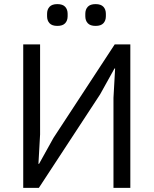

<svg xmlns="http://www.w3.org/2000/svg" viewBox="-20 -914 747 934"><path d="M93 -698H175V-260L167 -117H170L240 -243L538 -698H614V0H532V-438L540 -581H537L467 -455L169 0H93ZM259 -788Q233 -788 221 -801Q209 -814 209 -835V-847Q209 -868 221 -881Q233 -894 259 -894Q285 -894 297 -881Q309 -868 309 -847V-835Q309 -814 297 -801Q285 -788 259 -788ZM445 -788Q419 -788 407 -801Q395 -814 395 -835V-847Q395 -868 407 -881Q419 -894 445 -894Q471 -894 483 -881Q495 -868 495 -847V-835Q495 -814 483 -801Q471 -788 445 -788Z"/></svg>

Font: IBM Plex Sans
Style: Regular
Weight: 400
Designer: Mike Abbink, Paul van der Laan, Pieter van Rosmalen
Foundry: Bold Monday
Version: Version 3.005